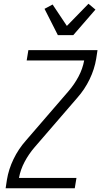

<svg xmlns="http://www.w3.org/2000/svg" viewBox="-20 -1002 540 1022"><path d="M10 0 17 -46Q26 -101 52 -155Q78 -209 118 -254L345 -517Q376 -553 398 -594.5Q420 -636 428 -680H122L131 -735H499L492 -689Q483 -634 457 -580Q431 -526 391 -481L164 -218Q133 -182 111 -140.5Q89 -99 81 -55H387L378 0ZM288 -815 217 -955 260 -978 336 -864 451 -982 488 -951 370 -815Z"/></svg>

Font: Iosevka Curly Light
Style: Italic
Weight: 300
Italic angle: -9°
Monospace: yes
Designer: Belleve Invis
Foundry: Belleve Invis
Version: Version 22.1.2; ttfautohint (v1.8.4)